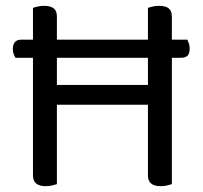

<svg xmlns="http://www.w3.org/2000/svg" viewBox="-20 -633 694 658"><path d="M601 -435H33Q30 -440 27 -447.5Q24 -455 24 -465Q24 -497 53 -497H622Q624 -493 627 -485Q630 -477 630 -467Q630 -449 622.5 -442Q615 -435 601 -435ZM93 -362H175V-2Q169 0 159 2.5Q149 5 137 5Q115 5 104 -4Q93 -13 93 -32ZM175 -295H93V-606Q98 -608 108.5 -610.5Q119 -613 131 -613Q153 -613 164 -604.5Q175 -596 175 -576ZM487 -362H569V-2Q563 0 553 2.5Q543 5 531 5Q509 5 498 -4Q487 -13 487 -32ZM569 -295H487V-606Q492 -608 502.5 -610.5Q513 -613 525 -613Q547 -613 558 -604.5Q569 -596 569 -576ZM530 -274H142V-342H530Z"/></svg>

Font: Baloo Tamma 2
Style: Regular
Weight: 400
Designer: Divya Kowshik, Shuchita Grover and Ek Type
Foundry: Ek Type
Version: Version 1.700